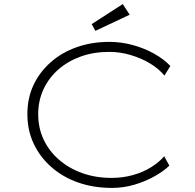

<svg xmlns="http://www.w3.org/2000/svg" viewBox="-20 -910 956 940"><path d="M528 10Q438 10 362.5 -16.5Q287 -43 231 -92.5Q175 -142 144.5 -207.5Q114 -273 114 -351Q114 -429 143.5 -492.5Q173 -556 227.5 -604.5Q282 -653 355.5 -679Q429 -705 516 -705Q573 -705 630 -689.5Q687 -674 735 -647Q783 -620 814 -587L785 -540Q757 -574 714.5 -599.5Q672 -625 620 -640.5Q568 -656 514 -656Q439 -656 376 -633.5Q313 -611 266 -570Q219 -529 193 -473Q167 -417 167 -351Q167 -283 194 -226Q221 -169 270 -127Q319 -85 384 -62Q449 -39 526 -39Q581 -39 631 -53Q681 -67 720 -91.5Q759 -116 784 -145L809 -99Q780 -71 735 -46Q690 -21 637 -5.5Q584 10 528 10ZM447 -759 429 -792 581 -890 615 -838Z"/></svg>

Font: Lexend Tera ExtraLight
Style: Regular
Weight: 250
Designer: Bonnie Shaver-Troup, Thomas Jockin
Foundry: Lexend
Version: Version 1.007